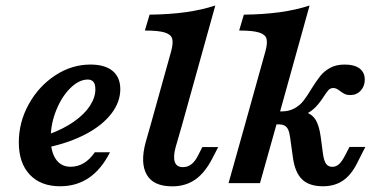

<svg xmlns="http://www.w3.org/2000/svg" viewBox="-20 -661 1366 693"><path d="M47.9 -147Q47.9 -220.3 83.9 -285.1Q119.8 -349.9 179.3 -388.9Q238.8 -428 306.3 -428Q358.6 -428 386.4 -405.1Q414.2 -382.1 414.2 -339.2Q414.2 -292.6 381.9 -250.7Q349.7 -208.8 290.4 -177.3Q231.2 -145.9 151.9 -129L152.7 -175Q208.2 -194.8 246.6 -221.9Q285.1 -248.9 304.6 -279.1Q324.2 -309.2 324.2 -338.8Q324.2 -357.2 317.1 -365.6Q309.9 -373.9 296.9 -373.9Q265.5 -373.9 234.1 -343.2Q202.8 -312.5 182.9 -263Q163 -213.6 163 -161.8Q163 -113.4 181.7 -86.3Q200.4 -59.1 234.7 -59.1Q260.5 -59.1 282.4 -72.2Q304.3 -85.3 322.1 -111.3H376.9Q346 -49.9 301.1 -19.3Q256.1 11.3 197.1 11.3Q127 11.3 87.5 -30.6Q47.9 -72.6 47.9 -147Z M502.9 -550.8 519.9 -608.1Q590.9 -608.9 649.3 -616.9Q707.7 -625 757.1 -641.1L636.6 -208.2H523.1L597.7 -475.8Q605.8 -505.6 601.5 -521.2Q597.3 -536.7 574.7 -543.7Q552.1 -550.8 502.9 -550.8ZM640.2 -57.8Q657.2 -57.8 670.4 -67.8Q683.6 -77.8 694.1 -98.3L710.4 -130.3H767.6L746.9 -90Q719.6 -37 684.4 -12.7Q649.3 11.6 601.9 11.6Q533.5 11.6 509.6 -30.6Q485.7 -72.8 505.5 -146.7L523.1 -208.2H636.6L613.9 -129.7Q604.6 -95.5 610.9 -76.6Q617.2 -57.8 640.2 -57.8Z M843.2 -550.8 860.2 -608.1Q931.2 -608.9 989.6 -616.9Q1048 -625 1097.4 -641.1L976.9 -208.2H863.4L938 -475.8Q946.1 -505.6 941.9 -521.2Q937.6 -536.7 915 -543.7Q892.4 -550.8 843.2 -550.8ZM863.4 -208.2H976.9L918.4 0H804.9ZM1037.4 -91.4 1027.3 -163.8Q1024.9 -182.8 1020 -193.3Q1015 -203.8 1006.8 -207.9Q998.6 -212.1 985.3 -212.1H951.2L964.2 -258.9H995.6Q1023.5 -258.9 1043.2 -270Q1062.8 -281.1 1075.5 -297.5Q1088.3 -313.8 1104.4 -340.9Q1122.6 -369.9 1136.1 -386.8Q1149.6 -403.8 1171.2 -415.9Q1192.8 -428 1224.3 -428Q1259.2 -428 1277.9 -413.8Q1296.6 -399.6 1296.6 -373.6Q1296.6 -349.7 1281.8 -333.8Q1267 -317.9 1244 -317.9Q1232.5 -317.9 1224.6 -321.6Q1216.6 -325.4 1207.3 -332.5Q1200.8 -337.5 1195.1 -340.4Q1189.4 -343.3 1183.3 -343.3Q1172.8 -343.3 1166.4 -336.7Q1160 -330 1149.9 -314.7Q1135.9 -292.2 1120.2 -275.5Q1104.5 -258.7 1076.5 -245L1076.9 -257.8Q1104 -251.4 1118 -230.4Q1131.9 -209.4 1137.6 -166.9L1145.6 -106.5Q1149.2 -80.2 1157.1 -69.5Q1165 -58.9 1179.4 -58.9Q1193.1 -58.9 1203.9 -68.7Q1214.7 -78.5 1226.8 -102.4L1241.4 -130.6H1298.6L1268.8 -71.8Q1247.4 -29 1217.4 -8.8Q1187.3 11.3 1145.7 11.3Q1096 11.3 1070.3 -13.6Q1044.7 -38.5 1037.4 -91.4Z"/></svg>

Font: Playfair Micro SmCond SmLight
Style: Italic
Weight: 360
Width: 4
Italic angle: -15.6°
Designer: Claus Eggers Sørensen
Foundry: Claus Eggers Sørensen
Version: Version 2.203;Glyphs 3.3 (3326)